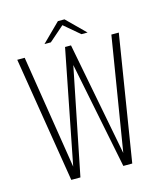

<svg xmlns="http://www.w3.org/2000/svg" viewBox="-108 -793 740 873"><g transform="rotate(-15 262.0 -356.5)"><path d="M119 0 23 -591H58L143 -56L248 -591H276L379 -57L466 -591H501L406 0H364L263 -502L162 0ZM161 -628 247 -713H278L364 -628H335L262 -690L191 -628Z"/></g></svg>

Font: Alumni Sans ExtraLight
Style: Regular
Weight: 250
Version: Version 1.018